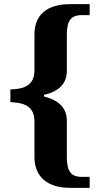

<svg xmlns="http://www.w3.org/2000/svg" viewBox="-20 -780 482 925"><path d="M317 125H412V72H373C316 72 302 37 302 -26V-197C302 -257 268 -296 192 -315V-323C269 -341 302 -380 302 -440V-610C302 -673 316 -707 373 -707H412V-760H317C205 -760 146 -707 146 -614V-442C146 -367 95 -351 30 -349V-288C95 -285 146 -270 146 -194V-23C146 68 205 125 317 125Z"/></svg>

Font: Noto Serif Test
Style: Bold
Weight: 700
Version: Version 1.000